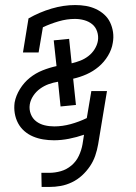

<svg xmlns="http://www.w3.org/2000/svg" viewBox="-20 -548 540 761"><path d="M145 193 144 137H175Q198 137 221 130.5Q244 124 263 108Q282 92 292.5 69.5Q303 47 307 24L313 -14Q284 -4 253.5 2Q223 8 194 8Q172 8 151 4.5Q130 1 111 -7Q92 -15 76.5 -28.5Q61 -42 51.5 -60Q42 -78 38.5 -99Q35 -120 38 -142Q43 -169 59 -195Q75 -221 98 -239.5Q121 -258 148.5 -269Q176 -280 204 -286L193 -388L254 -394L264 -297Q281 -301 298 -307.5Q315 -314 330 -325.5Q345 -337 355 -353Q365 -369 368 -386Q371 -405 365 -423Q359 -441 345.5 -452Q332 -463 314 -468Q296 -473 277 -473Q245 -473 212.5 -463.5Q180 -454 150 -440L133 -340H71L93 -475Q137 -500 184.5 -514Q232 -528 278 -528Q300 -528 320.5 -524.5Q341 -521 359.5 -512.5Q378 -504 393 -490.5Q408 -477 416.5 -459Q425 -441 428 -420.5Q431 -400 427 -378Q423 -352 408 -327Q393 -302 371 -283.5Q349 -265 323 -253.5Q297 -242 270 -236L281 -132L220 -126L210 -224Q191 -221 173 -214.5Q155 -208 139 -196.5Q123 -185 112 -168.5Q101 -152 98 -134Q95 -114 102 -96Q109 -78 123.5 -67Q138 -56 156.5 -51.5Q175 -47 195 -47Q227 -47 260 -56Q293 -65 324 -80L342 -187H404L369 24Q365 47 357.5 69Q350 91 336.5 111Q323 131 305 147.5Q287 164 265 174.5Q243 185 220.5 189Q198 193 175 193Z"/></svg>

Font: Iosevka Curly Slab Light
Style: Italic
Weight: 300
Italic angle: -9°
Monospace: yes
Designer: Belleve Invis
Foundry: Belleve Invis
Version: Version 22.1.2; ttfautohint (v1.8.4)